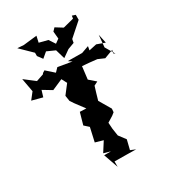

<svg xmlns="http://www.w3.org/2000/svg" viewBox="-233 -1056 1078 1203"><g transform="rotate(-30 306.0 -454.0)"><path d="M599 -592 559 -660 567 -747 581 -682 523 -703 468 -691 473 -719 420 -700 316 -701 341 -684 241 -701 216 -675 161 -724 145 -714 140 -707 87 -689 13 -746 31 -648 -6 -601 70 -581 84 -627 147 -589 225 -623 245 -585 195 -520 201 -480 219 -453 269 -386 223 -388 199 -303 248 -259 234 -291 208 -175 264 -159 220 -90 268 -76H219L256 29V-10L350 -9L411 -8L375 -23L392 -92L355 -141L347 -194L344 -239L386 -265L405 -280L407 -305L357 -390C366 -421 375 -453 385 -484L413 -498L367 -538L378 -629L427 -625L483 -619L529 -599L593 -623L587 -601ZM307 -832 278 -876 216 -892 226 -937 129 -926 83 -929 165 -849V-825L191 -790L229 -822L287 -796L307 -728L358 -764L412 -784L405 -782L410 -807L505 -891V-927L481 -935L478 -915L400 -895L350 -926L331 -906L336 -853Z"/></g></svg>

Font: Asimov Aggro
Style: Medium
Weight: 500
Designer: Google
Version: Version 2.000980; 2014